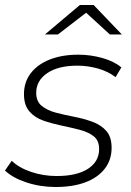

<svg xmlns="http://www.w3.org/2000/svg" viewBox="-27 -745 525 769"><path d="M196 4Q134 4 78.5 -14.5Q23 -33 -7 -62L20 -101Q49 -73 97.5 -56.5Q146 -40 200 -40Q281 -40 325.5 -69Q370 -98 370 -148Q370 -182 348.5 -199Q327 -216 292.5 -225Q258 -234 219.5 -242Q181 -250 146.5 -262Q112 -274 90.5 -299Q69 -324 69 -368Q69 -416 96 -451.5Q123 -487 172 -506.5Q221 -526 287 -526Q336 -526 383.5 -512.5Q431 -499 459 -475L436 -436Q406 -459 365.5 -470.5Q325 -482 283 -482Q206 -482 162 -452Q118 -422 118 -373Q118 -339 140 -321Q162 -303 196 -294Q230 -285 269 -277.5Q308 -270 342.5 -257.5Q377 -245 398.5 -221Q420 -197 420 -153Q420 -104 392 -68.5Q364 -33 314 -14.5Q264 4 196 4ZM153 -607 293 -725H348L461 -607H413L318 -694L205 -607Z"/></svg>

Font: Montserrat Thin Light
Style: Italic
Weight: 300
Italic angle: -11.3°
Version: Version 9.000